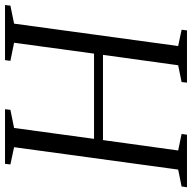

<svg xmlns="http://www.w3.org/2000/svg" viewBox="-30 -764 783 784"><g transform="rotate(90 362.0 -371.5)"><path d="M-10 0 -7.5 -22 66 -37 157.5 -707 91 -721 93.5 -743H307L304.5 -721L236 -707L193.5 -400H541.5L584 -707L516.5 -721L519.5 -743H734L731 -721L662 -707L570.5 -37L641 -22L638.5 0H415.5L418 -22L492 -37L536.5 -363.5H188.5L144 -37L218 -22L215 0Z"/></g></svg>

Font: Merriweather 120pt Light
Style: Italic
Weight: 300
Italic angle: -7.8°
Version: Version 2.101